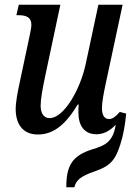

<svg xmlns="http://www.w3.org/2000/svg" viewBox="-20 -556 572 808"><path d="M139 10C206 10 256 -32 307 -116H311C310 -103 310 -92 310 -82C310 -27 335 9 386 9C417 9 443 -6 467 -31C464 -12 459 6 451 20C435 46 419 57 370 72C282 99 259 143 259 232H293C300 204 316 186 382 164C451 140 467 110 486 53C499 14 507 -33 511 -78L484 -85C467 -65 453 -55 439 -55C419 -55 409 -72 409 -101C409 -125 416 -162 424 -200L496 -536H394L341 -288C318 -179 249 -59 189 -59C160 -59 151 -86 151 -111C151 -139 159 -182 170 -235L234 -536H59L49 -492H58C89 -492 112 -484 112 -452C112 -442 109 -425 105 -407L64 -214C55 -173 46 -127 46 -97C46 -39 72 10 139 10Z"/></svg>

Font: Noto Serif Condensed Medium
Style: Italic
Weight: 500
Width: 3
Italic angle: -12°
Designer: Monotype Design Team
Foundry: Monotype Imaging Inc.
Version: Version 2.013